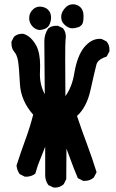

<svg xmlns="http://www.w3.org/2000/svg" viewBox="-20 -850 540 890"><path d="M166 -545.9 165 -504.9Q165 -456.1 187.5 -413.1L185.5 -659.2Q185.5 -690.4 203.1 -717.8Q218.8 -730.5 240.2 -730.5Q243.2 -730.5 249 -730.5L272.5 -718.8L273.4 -716.8Q285.2 -702.1 285.2 -678.7Q285.2 -673.8 283.7 -663.1Q282.2 -652.3 282.2 -572.8Q282.2 -493.2 283.2 -404.3Q314.5 -448.2 324.2 -509.8Q337.9 -591.8 371.1 -631.8Q403.3 -669.9 441.4 -669.9Q450.2 -669.9 452.1 -668.9L473.6 -658.2Q487.3 -642.6 487.3 -621.1Q487.3 -618.2 487.3 -612.3L474.6 -587.9Q440.4 -577.1 430.7 -559.6Q427.7 -554.7 426.8 -549.8Q418.9 -520.5 400.4 -436.5Q382.8 -353.5 336.9 -312.5Q359.4 -245.1 382.8 -183.1Q406.2 -121.1 427.7 -51.8L415 -27.3Q397.5 -11.7 374 -11.7Q371.1 -11.7 365.2 -11.7L340.8 -24.4Q320.3 -72.3 303.7 -119.1L288.1 -161.1L287.1 -19.5L275.4 3.9Q257.8 19.5 236.3 19.5Q228.5 19.5 226.6 18.6L204.1 7.8Q189.5 -12.7 189.5 -37.1V-169.9Q182.6 -152.3 177.2 -138.7Q171.9 -125 168.5 -116.7Q165 -108.4 161.6 -99.6Q158.2 -90.8 155.3 -83Q149.4 -65.4 143.6 -44.9Q130.9 -36.1 123 -34.2Q112.3 -31.2 106.4 -31.2Q100.6 -31.2 94.7 -31.2L71.3 -43Q58.6 -60.5 56.6 -83Q77.1 -146.5 98.1 -203.6Q119.1 -260.7 133.8 -318.4Q76.2 -383.8 72.3 -461.9Q68.4 -539.1 63.5 -568.4Q58.6 -595.7 45.9 -610.4Q33.2 -625 33.2 -648.4Q33.2 -651.4 33.2 -657.2L44.9 -679.7Q60.5 -693.4 82 -693.4Q88.9 -693.4 90.8 -692.4Q124 -681.6 147.5 -639.6Q166 -605.5 166 -545.9ZM115.2 -765.6Q115.2 -792 136.7 -809.6Q149.4 -819.3 165 -819.3Q173.8 -819.3 184.6 -815.9Q195.3 -812.5 203.1 -804.7Q210.9 -796.9 213.9 -787.1Q216.8 -777.3 216.8 -767.6Q216.8 -757.8 212.9 -745.1Q208 -728.5 195.3 -720.2Q182.6 -711.9 162.1 -710.9Q141.6 -713.9 128.4 -730Q115.2 -746.1 115.2 -765.6ZM263.7 -770.5Q263.7 -784.2 269.5 -795.9Q276.4 -808.6 287.1 -818.4Q300.8 -830.1 318.4 -830.1Q332 -830.1 343.8 -823.2Q360.4 -813.5 365.2 -793.9Q367.2 -783.2 367.2 -775.4Q367.2 -759.8 365.2 -749.5Q363.3 -739.3 357.9 -733.9Q352.5 -728.5 348.1 -726.1Q343.8 -723.6 337.9 -722.7Q328.1 -718.8 313.5 -718.8Q294.9 -719.7 277.3 -737.3Q263.7 -751 263.7 -770.5Z"/></svg>

Font: JasonHandwriting2
Style: SemiBold
Weight: 600
Version: Version 1.04.7